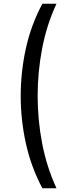

<svg xmlns="http://www.w3.org/2000/svg" viewBox="-20 -800 350 1020"><path d="M205 -780Q145 -668 117.5 -543Q90 -418 90 -290Q90 -163 117.5 -38Q145 87 205 200H280Q228 87 204 -38Q180 -163 180 -290Q180 -418 204 -543Q228 -668 280 -780Z"/></svg>

Font: Glinicke Jost Regular
Style: Regular
Weight: 400
Version: Version 3.710